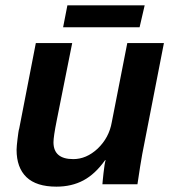

<svg xmlns="http://www.w3.org/2000/svg" viewBox="-20 -689 651 718"><path d="M250 -528 192 -238Q180 -178 180 -157Q180 -94 254 -94Q303 -94 345 -133Q388 -174 398 -232L456 -528H593L512 -113Q505 -75 494 0H363Q363 -2 364 -12Q365 -22 367 -41Q369 -60 371 -72Q373 -84 375 -90H373Q336 -38 292 -14.5Q248 9 191 9Q116 9 79 -26.5Q42 -62 42 -129Q42 -135 43 -146Q44 -157 45.5 -169Q47 -181 48.5 -192Q50 -203 52 -209L114 -528ZM502 -587H216L232 -669H521Z"/></svg>

Font: Libra Sans Modern
Style: Bold Italic
Weight: 700
Italic angle: -12°
Foundry: Stefan Peev, Context Ltd
Version: Version 1.000